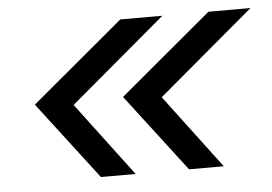

<svg xmlns="http://www.w3.org/2000/svg" viewBox="-39 -577 741 523"><g transform="rotate(-5 331.5 -315.5)"><path d="M553 -104H458L296 -316L548 -527H663L401 -306ZM312 -104H217L55 -316L307 -527H422L160 -306Z"/></g></svg>

Font: Be Vietnam Pro Variable Thin
Style: Italic
Weight: 100
Italic angle: -12°
Designer: Lam Bao, Tony Le, Vietanh Nguyen
Foundry: Yellow Type Foundry
Version: Version 1.002